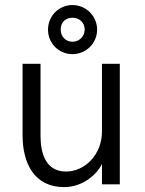

<svg xmlns="http://www.w3.org/2000/svg" viewBox="-20 -746 587 777"><path d="M273.4 -526.9C328.6 -526.9 373 -571.3 373 -626C373 -682.1 327.1 -725.6 273.4 -725.6C217.8 -725.6 174.3 -681.2 174.3 -626C174.3 -571.8 216.8 -526.9 273.4 -526.9ZM273.4 -577.1C246.6 -577.1 225.6 -597.2 225.6 -626.5C225.6 -654.8 244.6 -674.3 273.4 -674.3C302.2 -674.3 322.8 -653.3 322.8 -626.5C322.8 -598.1 300.3 -577.1 273.4 -577.1ZM239.3 11.2C315.4 11.2 372.6 -40.5 392.6 -82.5V0H464.8V-487.8H392.6V-213.4C392.6 -122.1 325.2 -51.8 246.6 -51.8C163.6 -51.8 144 -129.4 144 -195.8V-487.8H71.3V-198.7C71.3 -85.4 118.7 11.2 239.3 11.2Z"/></svg>

Font: HK Grotesk
Style: Regular
Weight: 400
Designer: Alfredo Marco Pradil and Stefan Peev
Foundry: Hanken Design Co.
Version: Version 1.045;PS 001.045;hotconv 1.0.88;makeotf.lib2.5.64775